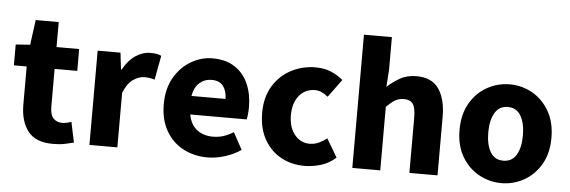

<svg xmlns="http://www.w3.org/2000/svg" viewBox="-46 -819 2887 972"><g transform="rotate(5 1397.0 -333.0)"><path d="M247 11Q158 11 119.5 -40Q81 -91 81 -174V-368H16V-474L89 -479L106 -606H223V-479H338V-368H223V-176Q223 -135 240 -117Q257 -99 285 -99Q297 -99 309 -102Q321 -105 331 -108L353 -5Q334 0 308 5.5Q282 11 247 11Z M432 0V-479H548L558 -395H562Q588 -443 624.5 -467Q661 -491 698 -491Q718 -491 731.5 -488.5Q745 -486 755 -481L732 -358Q719 -362 707 -364Q695 -366 680 -366Q653 -366 623.5 -346.5Q594 -327 574 -277V0Z M1032 11Q964 11 908.5 -18.5Q853 -48 821 -104Q789 -160 789 -239Q789 -317 821.5 -373.5Q854 -430 906 -460.5Q958 -491 1015 -491Q1084 -491 1129.5 -460.5Q1175 -430 1197.5 -378Q1220 -326 1220 -261Q1220 -242 1218 -224Q1216 -206 1214 -198H927Q937 -146 970 -121Q1003 -96 1051 -96Q1079 -96 1104 -104Q1129 -112 1155 -128L1202 -42Q1165 -17 1120 -3Q1075 11 1032 11ZM925 -292H1098Q1098 -331 1079.5 -356.5Q1061 -382 1019 -382Q985 -382 959 -359.5Q933 -337 925 -292Z M1526 11Q1459 11 1405.5 -18.5Q1352 -48 1320.5 -104Q1289 -160 1289 -239Q1289 -319 1324 -375.5Q1359 -432 1416 -461.5Q1473 -491 1539 -491Q1583 -491 1617.5 -476.5Q1652 -462 1679 -439L1612 -348Q1578 -376 1547 -376Q1496 -376 1465.5 -338.5Q1435 -301 1435 -239Q1435 -177 1465.5 -140Q1496 -103 1542 -103Q1566 -103 1588 -113Q1610 -123 1629 -138L1684 -45Q1650 -14 1607.5 -1.5Q1565 11 1526 11Z M1768 0V-677H1910V-511L1904 -424Q1931 -449 1967 -470Q2003 -491 2052 -491Q2130 -491 2165.5 -439Q2201 -387 2201 -297V0H2058V-279Q2058 -331 2044 -350.5Q2030 -370 1999 -370Q1972 -370 1952.5 -358Q1933 -346 1910 -323V0Z M2526 11Q2465 11 2411.5 -18.5Q2358 -48 2325 -104Q2292 -160 2292 -239Q2292 -319 2325 -375.5Q2358 -432 2411.5 -461.5Q2465 -491 2526 -491Q2587 -491 2640 -461.5Q2693 -432 2726 -375.5Q2759 -319 2759 -239Q2759 -160 2726 -104Q2693 -48 2640 -18.5Q2587 11 2526 11ZM2526 -103Q2570 -103 2592 -140Q2614 -177 2614 -239Q2614 -301 2592 -338.5Q2570 -376 2526 -376Q2482 -376 2460 -338.5Q2438 -301 2438 -239Q2438 -177 2460 -140Q2482 -103 2526 -103Z"/></g></svg>

Font: Narnoor ExtraBold
Style: Regular
Weight: 800
Designer: S. Sridhar Murthy
Foundry: SIL International
Version: Version 3.000